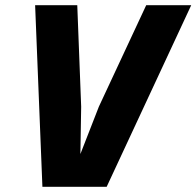

<svg xmlns="http://www.w3.org/2000/svg" viewBox="-20 -718 755 738"><path d="M115 -698H277L292 -308L289 -126L360 -308L542 -698H715L390 0H143Z"/></svg>

Font: Azeret Mono
Style: Bold Italic
Weight: 700
Italic angle: -12°
Designer: Martin Vácha
Foundry: Displaay
Version: Version 1.000; Glyphs 3.0.3, build 3074